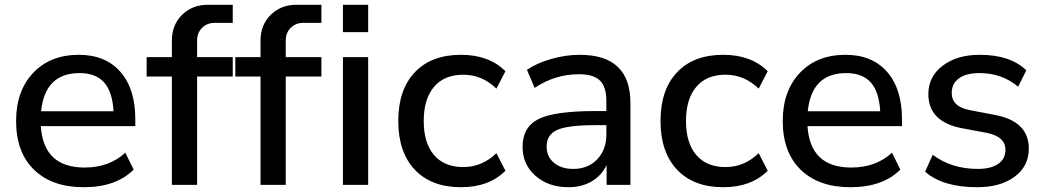

<svg xmlns="http://www.w3.org/2000/svg" viewBox="-20 -780 4406 810"><path d="M333 9.8Q199.2 9.8 123.5 -64Q47.9 -137.7 47.9 -269.5Q47.9 -396.5 120.1 -472.7Q192.4 -548.8 312.5 -548.8Q424.8 -548.8 487.8 -477.1Q550.8 -405.3 550.8 -277.3V-248H152.3Q163.1 -73.2 336.9 -73.2Q440.4 -73.2 508.8 -135.7L543.9 -64.5Q469.7 9.8 333 9.8ZM153.3 -310.5H459Q454.1 -393.6 418.9 -432.6Q383.8 -471.7 315.4 -471.7Q169.9 -471.7 153.3 -310.5Z M705.1 0V-457H598.6V-539.1H705.1V-609.4Q705.1 -674.8 748 -717.3Q791 -759.8 856.4 -759.8H961.9V-683.6H886.7Q853.5 -683.6 832.5 -662.6Q811.5 -641.6 811.5 -609.4V-539.1H961.9V-457H811.5V0Z M1079.1 0V-457H972.7V-539.1H1079.1V-609.4Q1079.1 -674.8 1122.1 -717.3Q1165 -759.8 1230.5 -759.8H1335.9V-683.6H1260.7Q1227.5 -683.6 1206.5 -662.6Q1185.5 -641.6 1185.5 -609.4V-539.1H1335.9V-457H1185.5V0Z M1426.8 -644.5V-759.8H1533.2V-644.5ZM1426.8 0V-539.1H1533.2V0Z M1924.8 9.8Q1799.8 9.8 1730 -64Q1660.2 -137.7 1660.2 -269.5Q1660.2 -401.4 1730 -475.1Q1799.8 -548.8 1924.8 -548.8Q2043 -548.8 2112.3 -479.5L2074.2 -406.2Q2013.7 -464.8 1934.6 -464.8Q1854.5 -464.8 1811 -413.6Q1767.6 -362.3 1767.6 -269.5Q1767.6 -176.8 1811 -126Q1854.5 -75.2 1934.6 -75.2Q2013.7 -75.2 2074.2 -133.8L2112.3 -59.6Q2043 9.8 1924.8 9.8Z M2377.9 9.8Q2293.9 9.8 2239.3 -38.1Q2184.6 -85.9 2184.6 -160.2Q2184.6 -244.1 2252 -277.8Q2319.3 -311.5 2493.2 -311.5H2538.1V-354.5Q2538.1 -414.1 2510.7 -440.4Q2483.4 -466.8 2422.9 -466.8Q2321.3 -466.8 2235.4 -409.2L2203.1 -485.4Q2244.1 -513.7 2305.2 -531.2Q2366.2 -548.8 2425.8 -548.8Q2639.6 -548.8 2639.6 -345.7V0H2539.1V-84Q2518.6 -40 2476.6 -15.1Q2434.6 9.8 2377.9 9.8ZM2286.1 -162.1Q2286.1 -119.1 2316.9 -93.3Q2347.7 -67.4 2398.4 -67.4Q2460.9 -67.4 2499.5 -107.9Q2538.1 -148.4 2538.1 -211.9V-252H2494.1Q2375 -252 2330.6 -231.9Q2286.1 -211.9 2286.1 -162.1Z M3031.2 9.8Q2906.2 9.8 2836.4 -64Q2766.6 -137.7 2766.6 -269.5Q2766.6 -401.4 2836.4 -475.1Q2906.2 -548.8 3031.2 -548.8Q3149.4 -548.8 3218.8 -479.5L3180.7 -406.2Q3120.1 -464.8 3041 -464.8Q2960.9 -464.8 2917.5 -413.6Q2874 -362.3 2874 -269.5Q2874 -176.8 2917.5 -126Q2960.9 -75.2 3041 -75.2Q3120.1 -75.2 3180.7 -133.8L3218.8 -59.6Q3149.4 9.8 3031.2 9.8Z M3567.4 9.8Q3433.6 9.8 3357.9 -64Q3282.2 -137.7 3282.2 -269.5Q3282.2 -396.5 3354.5 -472.7Q3426.8 -548.8 3546.9 -548.8Q3659.2 -548.8 3722.2 -477.1Q3785.2 -405.3 3785.2 -277.3V-248H3386.7Q3397.5 -73.2 3571.3 -73.2Q3674.8 -73.2 3743.2 -135.7L3778.3 -64.5Q3704.1 9.8 3567.4 9.8ZM3387.7 -310.5H3693.4Q3688.5 -393.6 3653.3 -432.6Q3618.2 -471.7 3549.8 -471.7Q3404.3 -471.7 3387.7 -310.5Z M4102.5 9.8Q3957 9.8 3882.8 -55.7L3915 -127Q3994.1 -67.4 4105.5 -67.4Q4160.2 -67.4 4190.9 -88.4Q4221.7 -109.4 4221.7 -148.4Q4221.7 -204.1 4141.6 -219.7L4037.1 -239.3Q3896.5 -266.6 3896.5 -382.8Q3896.5 -457 3957 -502.9Q4017.6 -548.8 4113.3 -548.8Q4242.2 -548.8 4309.6 -483.4L4275.4 -414.1Q4207 -471.7 4112.3 -471.7Q4056.6 -471.7 4025.9 -449.7Q3995.1 -427.7 3995.1 -387.7Q3995.1 -330.1 4071.3 -315.4L4173.8 -295.9Q4320.3 -269.5 4320.3 -153.3Q4320.3 -79.1 4260.7 -34.7Q4201.2 9.8 4102.5 9.8Z"/></svg>

Font: Min Sans Medium
Style: Regular
Weight: 500
Designer: Jinseong-Kim, NotoSansCJK, Nunito
Foundry: Jinseong-Kim
Version: Version 1.400;Glyphs 3.1.2 (3151)